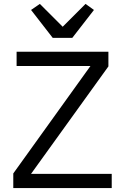

<svg xmlns="http://www.w3.org/2000/svg" viewBox="-20 -963 640 983"><path d="M552 0H48V-75L443 -625H65V-698H535V-623L139 -73H552ZM250 -769 139 -912 184 -943 301 -826 418 -943 461 -912 350 -769Z"/></svg>

Font: iA Writer Mono V
Style: Regular
Weight: 400
Designer: Mike Abbink, Paul van der Laan, Pieter van Rosmalen
Foundry: Bold Monday
Version: Version 2.000